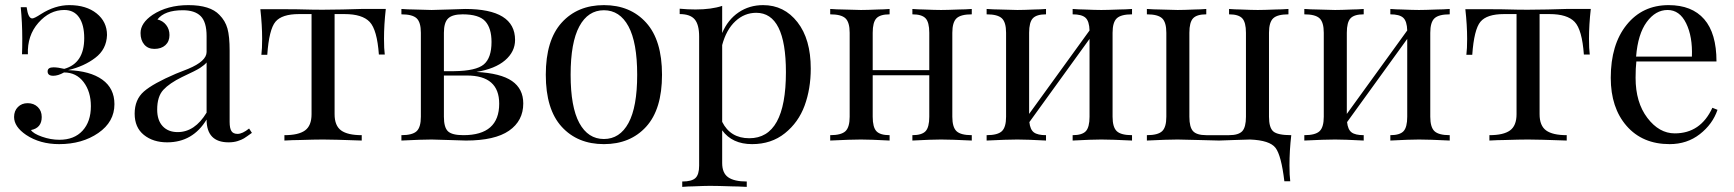

<svg xmlns="http://www.w3.org/2000/svg" viewBox="-20 -549 6772 750"><path d="M106 -477Q114 -477 140 -494Q195 -529 251 -529Q317 -529 357.5 -496.5Q398 -464 398 -412Q396 -356 352 -323Q309 -290 246 -275Q332 -272 379.5 -238Q427 -204 427 -142Q427 -73 364 -29.5Q301 14 211 14Q136 14 82 -22Q35 -54 35 -92Q35 -116 50 -131Q65 -146 88 -146Q112 -146 127.5 -131Q143 -116 143 -92Q143 -49 101 -41Q110 -27 144 -15Q178 -3 212 -3Q270 -3 302.5 -38.5Q335 -74 335 -134Q335 -191 306.5 -228.5Q278 -266 230 -266Q207 -253 188 -253Q166 -253 166 -270Q166 -286 189 -286Q206 -286 231 -280Q309 -302 309 -400Q309 -452 289 -481Q269 -510 231 -510Q174 -510 130 -460Q86 -410 89 -337H66Q67 -360 67 -398Q67 -460 61 -521H84Q90 -477 106 -477Z M694 -509Q623 -509 595 -473Q616 -468 629 -451.5Q642 -435 642 -412Q642 -387 626 -372.5Q610 -358 583 -358Q558 -358 543.5 -375Q529 -392 529 -420Q529 -459 576 -491Q634 -529 716 -529Q801 -529 837 -491Q860 -468 868.5 -437.5Q877 -407 877 -351V-73Q877 -48 884 -37Q891 -26 908 -26Q927 -26 953 -47L964 -30Q942 -14 933 -8.5Q924 -3 908.5 2Q893 7 873 7Q787 7 787 -82Q733 7 633 7Q578 7 542 -22Q506 -51 506 -105Q506 -160 542 -191.5Q578 -223 667 -261L715 -280Q787 -310 787 -346V-408Q787 -463 764 -486Q741 -509 694 -509ZM691 -248Q642 -224 618 -198Q594 -172 594 -121Q594 -79 615.5 -56Q637 -33 674 -33Q741 -33 787 -109V-305Q780 -296 762 -284Q747 -274 691 -248Z M1480 -398Q1480 -358 1483 -336H1460Q1453 -433 1424 -463.5Q1395 -494 1326 -494H1287V-103Q1287 -58 1312.5 -39.5Q1338 -21 1393 -21V0Q1282 -4 1242 -4Q1210 -4 1148 -2Q1136 -2 1122.5 -1.5Q1109 -1 1101.5 -0.5Q1094 0 1091 0V-21Q1146 -21 1171.5 -39.5Q1197 -58 1197 -103V-494H1148Q1081 -494 1056 -464Q1031 -434 1024 -335H1001Q1004 -358 1004 -397Q1004 -451 997 -513H1093Q1142 -513 1171 -512Q1200 -511 1241 -511Q1284 -511 1318 -512Q1386 -514 1391 -514H1487Q1480 -452 1480 -398Z M1666 -510Q1678 -510 1736 -512Q1794 -514 1797 -514Q1992 -514 1992 -393Q1992 -347 1953 -313.5Q1914 -280 1841 -268Q1936 -263 1980 -232.5Q2024 -202 2024 -145Q2024 -77 1968.5 -38.5Q1913 0 1800 0Q1795 0 1735 -2Q1677 -4 1666 -4Q1629 -4 1548 0V-21Q1591 -21 1607.5 -36.5Q1624 -52 1624 -93V-421Q1624 -462 1607.5 -477.5Q1591 -493 1548 -493V-514Q1551 -514 1557 -513.5Q1563 -513 1574 -512.5Q1585 -512 1595 -512Q1647 -510 1666 -510ZM1900 -385Q1900 -439 1875.5 -466Q1851 -493 1787 -493Q1747 -493 1730.5 -477Q1714 -461 1714 -421V-271H1754Q1840 -272 1870 -297.5Q1900 -323 1900 -385ZM1790 -21Q1930 -21 1930 -144Q1930 -254 1804 -254H1714V-93Q1714 -51 1730 -36Q1746 -21 1790 -21Z M2504 -460.5Q2566 -392 2566 -257Q2566 -122 2504 -54Q2442 14 2339 14Q2236 14 2174 -54Q2112 -122 2112 -257Q2112 -392 2174 -460.5Q2236 -529 2339 -529Q2442 -529 2504 -460.5ZM2243 -446Q2209 -383 2209 -257Q2209 -131 2243 -68.5Q2277 -6 2339 -6Q2401 -6 2435 -68.5Q2469 -131 2469 -257Q2469 -383 2435 -446Q2401 -509 2339 -509Q2277 -509 2243 -446Z M2961 -529Q3043 -529 3095 -462.5Q3147 -396 3147 -281Q3147 -202 3123 -136.5Q3099 -71 3046 -28.5Q2993 14 2918 14Q2840 14 2801 -40V88Q2801 127 2824.5 143.5Q2848 160 2897 160V181Q2893 181 2885.5 180.5Q2878 180 2864.5 179.5Q2851 179 2840 179Q2782 177 2753 177Q2733 177 2687 179Q2678 179 2668 179.5Q2658 180 2653 180.5Q2648 181 2645 181V160Q2682 160 2696.5 146.5Q2711 133 2711 98V-406Q2711 -453 2693.5 -473.5Q2676 -494 2635 -494V-515Q2666 -512 2697 -512Q2759 -512 2801 -526V-420Q2823 -472 2865 -500.5Q2907 -529 2961 -529ZM2907 -9Q3050 -9 3050 -267Q3050 -499 2934 -499Q2888 -499 2852.5 -466Q2817 -433 2801 -373V-73Q2833 -9 2907 -9Z M3700 -421V-93Q3700 -52 3716.5 -36.5Q3733 -21 3776 -21V0Q3695 -4 3656 -4Q3619 -4 3544 0V-21Q3581 -21 3595.5 -36.5Q3610 -52 3610 -93V-255H3389V-93Q3389 -52 3403.5 -36.5Q3418 -21 3455 -21V0Q3380 -4 3343 -4Q3304 -4 3223 0V-21Q3266 -21 3282.5 -36.5Q3299 -52 3299 -93V-421Q3299 -462 3282.5 -477.5Q3266 -493 3223 -493V-514Q3226 -514 3232 -513.5Q3238 -513 3249 -512.5Q3260 -512 3270 -512Q3322 -510 3343 -510Q3366 -510 3412 -512Q3421 -512 3431.5 -512.5Q3442 -513 3447.5 -513.5Q3453 -514 3455 -514V-493Q3418 -493 3403.5 -477.5Q3389 -462 3389 -421V-275H3610V-421Q3610 -462 3595.5 -477.5Q3581 -493 3544 -493V-514Q3546 -514 3551.5 -513.5Q3557 -513 3567.5 -512.5Q3578 -512 3587 -512Q3633 -510 3656 -510Q3678 -510 3728 -512Q3739 -512 3750 -512.5Q3761 -513 3767 -513.5Q3773 -514 3776 -514V-493Q3733 -493 3716.5 -477.5Q3700 -462 3700 -421Z M4326 -421V-93Q4326 -52 4342.5 -36.5Q4359 -21 4402 -21V0Q4321 -4 4282 -4Q4245 -4 4170 0V-21Q4207 -21 4221.5 -36.5Q4236 -52 4236 -93V-397L4001 -72Q4004 -43 4018.5 -32Q4033 -21 4066 -21V0Q3991 -4 3954 -4Q3915 -4 3834 0V-21Q3877 -21 3893.5 -36.5Q3910 -52 3910 -93V-421Q3910 -462 3893.5 -477.5Q3877 -493 3834 -493V-514Q3837 -514 3843 -513.5Q3849 -513 3860 -512.5Q3871 -512 3881 -512Q3933 -510 3954 -510Q3977 -510 4023 -512Q4032 -512 4042.5 -512.5Q4053 -513 4058.5 -513.5Q4064 -514 4066 -514V-493Q4029 -493 4014.5 -477.5Q4000 -462 4000 -421V-104L4236 -430Q4235 -466 4220.5 -479.5Q4206 -493 4170 -493V-514Q4173 -514 4178 -513.5Q4183 -513 4193.5 -512.5Q4204 -512 4213 -512Q4259 -510 4282 -510Q4304 -510 4354 -512Q4365 -512 4376 -512.5Q4387 -513 4393 -513.5Q4399 -514 4402 -514V-493Q4359 -493 4342.5 -477.5Q4326 -462 4326 -421Z M4937 -421V-93Q4937 -50 4954 -35.5Q4971 -21 5024 -21Q5017 39 5017 97Q5017 136 5020 159H4997Q4985 58 4962.5 28.5Q4940 -1 4863 -4Q4849 -4 4799 -2Q4749 0 4742 0Q4735 0 4665 -2Q4597 -4 4580 -4Q4541 -4 4460 0V-21Q4503 -21 4519.5 -36.5Q4536 -52 4536 -93V-421Q4536 -462 4519.5 -477.5Q4503 -493 4460 -493V-514Q4463 -514 4469 -513.5Q4475 -513 4486 -512.5Q4497 -512 4507 -512Q4559 -510 4580 -510Q4603 -510 4649 -512Q4658 -512 4668.5 -512.5Q4679 -513 4684.5 -513.5Q4690 -514 4692 -514V-493Q4655 -493 4640.5 -477.5Q4626 -462 4626 -421V-93Q4626 -52 4640.5 -36.5Q4655 -21 4692 -21H4781Q4818 -21 4832.5 -36.5Q4847 -52 4847 -93V-421Q4847 -462 4832.5 -477.5Q4818 -493 4781 -493V-514Q4783 -514 4788.5 -513.5Q4794 -513 4804.5 -512.5Q4815 -512 4824 -512Q4870 -510 4893 -510Q4915 -510 4965 -512Q4976 -512 4987 -512.5Q4998 -513 5004 -513.5Q5010 -514 5013 -514V-493Q4970 -493 4953.5 -477.5Q4937 -462 4937 -421Z M5567 -421V-93Q5567 -52 5583.5 -36.5Q5600 -21 5643 -21V0Q5562 -4 5523 -4Q5486 -4 5411 0V-21Q5448 -21 5462.5 -36.5Q5477 -52 5477 -93V-397L5242 -72Q5245 -43 5259.5 -32Q5274 -21 5307 -21V0Q5232 -4 5195 -4Q5156 -4 5075 0V-21Q5118 -21 5134.5 -36.5Q5151 -52 5151 -93V-421Q5151 -462 5134.5 -477.5Q5118 -493 5075 -493V-514Q5078 -514 5084 -513.5Q5090 -513 5101 -512.5Q5112 -512 5122 -512Q5174 -510 5195 -510Q5218 -510 5264 -512Q5273 -512 5283.5 -512.5Q5294 -513 5299.5 -513.5Q5305 -514 5307 -514V-493Q5270 -493 5255.5 -477.5Q5241 -462 5241 -421V-104L5477 -430Q5476 -466 5461.5 -479.5Q5447 -493 5411 -493V-514Q5414 -514 5419 -513.5Q5424 -513 5434.5 -512.5Q5445 -512 5454 -512Q5500 -510 5523 -510Q5545 -510 5595 -512Q5606 -512 5617 -512.5Q5628 -513 5634 -513.5Q5640 -514 5643 -514V-493Q5600 -493 5583.5 -477.5Q5567 -462 5567 -421Z M6187 -398Q6187 -358 6190 -336H6167Q6160 -433 6131 -463.5Q6102 -494 6033 -494H5994V-103Q5994 -58 6019.5 -39.5Q6045 -21 6100 -21V0Q5989 -4 5949 -4Q5917 -4 5855 -2Q5843 -2 5829.5 -1.5Q5816 -1 5808.5 -0.5Q5801 0 5798 0V-21Q5853 -21 5878.5 -39.5Q5904 -58 5904 -103V-494H5855Q5788 -494 5763 -464Q5738 -434 5731 -335H5708Q5711 -358 5711 -397Q5711 -451 5704 -513H5800Q5849 -513 5878 -512Q5907 -511 5948 -511Q5991 -511 6025 -512Q6093 -514 6098 -514H6194Q6187 -452 6187 -398Z M6502 14Q6396 14 6334 -57Q6272 -128 6272 -245Q6272 -375 6334 -452Q6396 -529 6498 -529Q6589 -529 6637 -474Q6685 -419 6685 -309H6372Q6369 -283 6369 -245Q6369 -149 6415 -88.5Q6461 -28 6522 -28Q6623 -28 6669 -128L6689 -120Q6670 -64 6620 -25Q6570 14 6502 14ZM6371 -328H6589Q6592 -406 6566.5 -458Q6541 -510 6494 -510Q6447 -510 6412.5 -463Q6378 -416 6371 -328Z"/></svg>

Font: Playfair Display
Style: Regular
Weight: 400
Designer: Claus Eggers S?rensen
Foundry: Claus Eggers S?rensen
Version: Version 1.003